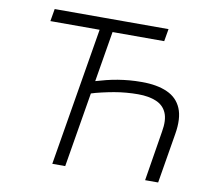

<svg xmlns="http://www.w3.org/2000/svg" viewBox="-80 -821 1029 914"><g transform="rotate(10 434.5 -364.0)"><path d="M662.6 -727.5 652.3 -667.5H102.1L112.3 -727.5ZM740.7 0H677.7L716.8 -241.2Q727.1 -298.8 712.4 -332.8Q697.8 -366.7 662.1 -381.8Q626.5 -397 574.2 -397Q545.9 -397 516.8 -394.5Q487.8 -392.1 459 -387Q430.2 -381.8 401.6 -375.2Q373 -368.7 345.7 -359.9L355.5 -421.4Q385.3 -430.2 412.6 -437Q439.9 -443.8 466.8 -448.2Q493.7 -452.6 522 -455.1Q550.3 -457.5 582 -457.5Q655.8 -457.5 704.8 -435.5Q753.9 -413.6 773.9 -366Q793.9 -318.4 780.8 -241.2ZM291.5 0H229L350.1 -727.5H412.6Z"/></g></svg>

Font: Inter Tight Light
Style: Italic
Weight: 300
Italic angle: -9.39999°
Designer: Rasmus Andersson
Foundry: rsms
Version: Version 3.004